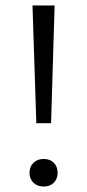

<svg xmlns="http://www.w3.org/2000/svg" viewBox="-20 -678 320 703"><path d="M99 -658H180L167 -227H113ZM88 -45Q88 -68 102.5 -82Q117 -96 140 -96Q163 -96 177 -82Q191 -68 191 -45Q191 -23 177 -9Q163 5 140 5Q117 5 102.5 -9Q88 -23 88 -45Z"/></svg>

Font: LXGW Bright GB
Style: Regular
Weight: 400
Designer: Christian Thalmann (Catharsis Fonts)
Foundry: LXGW / Christian Thalmann (Catharsis Fonts) / Fontworks Inc.
Version: Version 5.510